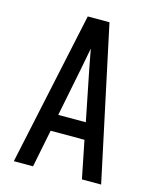

<svg xmlns="http://www.w3.org/2000/svg" viewBox="-111 -812 722 888"><g transform="rotate(15 250.0 -367.5)"><path d="M41 0 198 -735H302L459 0H367L331 -180H169L133 0ZM316 -260 270 -490Q265 -516 260 -542Q255 -568 250 -595Q245 -568 240 -542Q235 -516 230 -490L184 -260Z"/></g></svg>

Font: Iosevka Medium
Style: Regular
Weight: 500
Monospace: yes
Designer: Belleve Invis
Foundry: Belleve Invis
Version: Version 32.5.0; ttfautohint (v1.8.4)